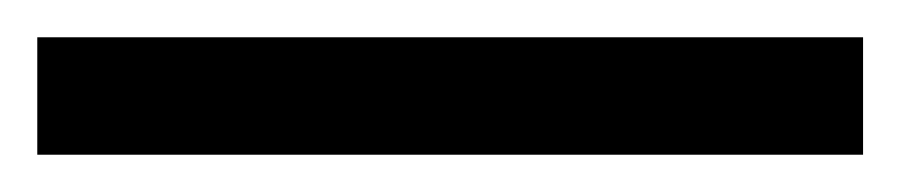

<svg xmlns="http://www.w3.org/2000/svg" viewBox="-22 65 483 103"><path d="M441 148V85H-2V148Z"/></svg>

Font: Noto Sans Khmer UI Condensed
Style: Regular
Weight: 400
Width: 3
Designer: Danh Hong and the Monotype Design Team
Foundry: Monotype Imaging Inc.
Version: Version 2.002